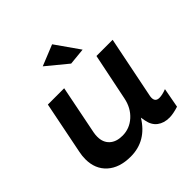

<svg xmlns="http://www.w3.org/2000/svg" viewBox="-198 -921 1090 1090"><g transform="rotate(-45 347.0 -376.5)"><path d="M378 -760 479 -616 377 -606 252 -709ZM565 -168Q562 -156 562 -146Q562 -114 594 -114Q618 -114 651 -127L629 -8Q585 6 555 6Q511 6 482 -16Q453 -38 445 -81L440 -109Q369 7 243 7Q153 7 101.5 -39.5Q50 -86 50 -165Q50 -192 56 -220L119 -535H250L191 -239Q188 -223 188 -207Q188 -162 216 -136Q244 -110 294 -110Q351 -110 394.5 -149Q438 -188 451 -252L509 -535H639Z"/></g></svg>

Font: TypoPRO Montserrat Alternates
Style: Italic
Weight: 500
Italic angle: -11.3°
Designer: Julieta Ulanovsky
Foundry: Julieta Ulanovsky
Version: Version 6.001